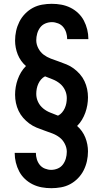

<svg xmlns="http://www.w3.org/2000/svg" viewBox="-20 -843 540 1006"><path d="M249 143Q223 143 198.5 138.5Q174 134 151.5 123Q129 112 110.5 94.5Q92 77 80.5 55Q69 33 63 8.5Q57 -16 57 -41Q57 -42 57 -42Q57 -42 57 -42H168Q168 -42 168 -42Q168 -42 168 -42Q168 -25 173 -8.5Q178 8 188.5 21Q199 34 215.5 40.5Q232 47 248 47Q266 47 282.5 40Q299 33 309.5 19Q320 5 325 -12.5Q330 -30 330 -48Q330 -69 319.5 -89.5Q309 -110 292 -123Q275 -136 254 -144Q233 -152 212.5 -159Q192 -166 171.5 -174.5Q151 -183 133.5 -196Q116 -209 101.5 -225.5Q87 -242 77.5 -262Q68 -282 63.5 -303.5Q59 -325 59 -347Q59 -367 62.5 -387.5Q66 -408 73 -427.5Q80 -447 90.5 -464.5Q101 -482 116 -497Q102 -509 91 -524.5Q80 -540 73 -557.5Q66 -575 62.5 -593.5Q59 -612 59 -630Q59 -656 64.5 -681Q70 -706 81.5 -729Q93 -752 111.5 -771Q130 -790 152.5 -802Q175 -814 200.5 -818.5Q226 -823 251 -823Q277 -823 301.5 -818.5Q326 -814 348.5 -803Q371 -792 389.5 -774.5Q408 -757 419.5 -735Q431 -713 437 -688.5Q443 -664 443 -639Q443 -638 443 -638Q443 -638 443 -638H332Q332 -638 332 -638Q332 -638 332 -638Q332 -655 327 -671.5Q322 -688 311.5 -701Q301 -714 284.5 -720.5Q268 -727 252 -727Q234 -727 217.5 -720Q201 -713 190.5 -699Q180 -685 175 -667.5Q170 -650 170 -632Q170 -611 180.5 -590.5Q191 -570 208 -557Q225 -544 246 -536Q267 -528 287.5 -521Q308 -514 328.5 -505.5Q349 -497 366.5 -484Q384 -471 398.5 -454.5Q413 -438 422.5 -418Q432 -398 436.5 -376.5Q441 -355 441 -333Q441 -313 437.5 -292.5Q434 -272 427 -252.5Q420 -233 409.5 -215.5Q399 -198 384 -183Q398 -171 409 -155.5Q420 -140 427 -122.5Q434 -105 437.5 -86.5Q441 -68 441 -50Q441 -24 435.5 1Q430 26 418.5 49Q407 72 388.5 91Q370 110 347.5 122Q325 134 299.5 138.5Q274 143 249 143ZM284 -237Q296 -243 305 -253.5Q314 -264 319.5 -276.5Q325 -289 327.5 -302Q330 -315 330 -329Q330 -351 320.5 -371Q311 -391 294 -405Q277 -419 256.5 -427Q236 -435 216 -443Q204 -437 195 -426.5Q186 -416 180.5 -403.5Q175 -391 172.5 -378Q170 -365 170 -351Q170 -329 179.5 -309Q189 -289 206 -275Q223 -261 243.5 -253Q264 -245 284 -237Z"/></svg>

Font: Iosevka Julsh Curly
Style: Bold
Weight: 700
Designer: Belleve Invis
Foundry: Belleve Invis
Version: Version 15.0.2; ttfautohint (v1.8.4)